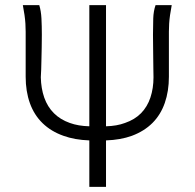

<svg xmlns="http://www.w3.org/2000/svg" viewBox="-20 -728 759 748"><path d="M328 -181Q271 -183 227 -199Q179 -216 146 -248Q113 -280 96.5 -326Q80 -372 80 -429V-573Q80 -589 80 -604.5Q80 -620 79 -636Q78 -652 75.5 -669.5Q73 -687 69 -708H133Q140 -685 141.5 -656Q143 -627 143 -593Q143 -568 142.5 -543.5Q142 -519 141.5 -497.5Q141 -476 140.5 -457.5Q140 -439 139 -427Q140 -383 152.5 -347.5Q165 -312 190 -287Q215 -262 252 -249Q285 -237 328 -236V-708H393V-236Q435 -237 467 -249Q505 -262 529.5 -287Q554 -312 566 -348Q578 -384 578 -427Q578 -439 577.5 -457.5Q577 -476 577 -497.5Q577 -519 576.5 -543.5Q576 -568 576 -593Q576 -627 577 -656Q578 -685 586 -708H649Q645 -687 642.5 -669.5Q640 -652 639 -636Q638 -620 638 -605V-429Q638 -373 622 -327Q606 -281 574 -249Q542 -217 494 -199Q450 -183 393 -181V0H328Z"/></svg>

Font: Rising Sun Light
Style: Regular
Weight: 300
Designer: Matt McInerney, Pablo Impallari, Rodrigo Fuenzalida (Raleway font), Stephen Hutchings (Greek), Cristiano Sobral (main ch
Foundry: The Rising Sun Project Authors
Version: Version 4.327; ttfautohint (v1.8.4.7-5d5b-dirty)